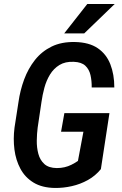

<svg xmlns="http://www.w3.org/2000/svg" viewBox="-20 -931 610 961"><path d="M527.8 -364.7 484.9 -84.5Q457.5 -50.8 419.7 -29.8Q381.8 -8.8 339.4 0.7Q296.9 10.3 254.9 9.8Q190.4 8.8 147.9 -17.1Q105.5 -43 82.3 -86.2Q59.1 -129.4 52.2 -182.9Q45.4 -236.3 52.7 -292.5L72.3 -418.9Q80.6 -478.5 100.8 -533.2Q121.1 -587.9 155 -630.9Q189 -673.8 238.5 -698Q288.1 -722.2 355.5 -720.7Q425.8 -719.2 469 -689.9Q512.2 -660.6 532.2 -609.6Q552.2 -558.6 552.2 -493.2H439Q439.5 -526.4 432.9 -555.2Q426.3 -584 407 -602.1Q387.7 -620.1 349.6 -621.6Q306.6 -623.5 277.6 -605.7Q248.5 -587.9 230.2 -557.9Q211.9 -527.8 202.1 -491.5Q192.4 -455.1 187.5 -419.9L168.5 -292Q164.6 -261.7 164.1 -227.1Q163.6 -192.4 171.9 -161.1Q180.2 -129.9 201.9 -110.1Q223.6 -90.3 264.2 -89.8Q285.2 -89.8 303 -94Q320.8 -98.1 337.2 -106.2Q353.5 -114.3 370.1 -125.5L397.5 -271.5H285.6L302.2 -364.7ZM301.3 -763.7 417 -911.1H554.2L401.4 -763.7Z"/></svg>

Font: Roboto Condensed Medium
Style: Italic
Weight: 500
Italic angle: -12°
Designer: Christian Robertson
Foundry: Google
Version: Version 3.0; 2020